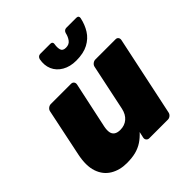

<svg xmlns="http://www.w3.org/2000/svg" viewBox="-204 -906 1064 1064"><g transform="rotate(-45 328.5 -374.0)"><path d="M186 10Q131 10 89.5 -15Q48 -40 31 -90Q14 -140 30 -216L88 -494Q90 -505 99.5 -512.5Q109 -520 120 -520H278Q289 -520 295 -512.5Q301 -505 299 -494L241 -223Q236 -198 239 -181Q242 -164 255 -155Q268 -146 291 -146Q325 -146 348.5 -166Q372 -186 380 -223L437 -494Q439 -505 448.5 -512.5Q458 -520 469 -520H627Q638 -520 643.5 -512.5Q649 -505 647 -494L548 -26Q546 -15 537 -7.5Q528 0 517 0H371Q361 0 354.5 -7.5Q348 -15 350 -26L358 -62Q336 -38 312 -22Q288 -6 258 2Q228 10 186 10ZM390 -590Q342 -590 307.5 -610Q273 -630 258.5 -663.5Q244 -697 252 -739Q254 -747 260 -752.5Q266 -758 275 -758H354Q363 -758 367 -752.5Q371 -747 369 -739Q365 -716 370 -698.5Q375 -681 400 -681Q425 -681 438 -698.5Q451 -716 456 -739Q458 -747 464 -752.5Q470 -758 479 -758H558Q567 -758 571 -752.5Q575 -747 573 -739Q564 -697 543 -663.5Q522 -630 484.5 -610Q447 -590 390 -590Z"/></g></svg>

Font: Rubik ExtraBold
Style: Italic
Weight: 800
Italic angle: -12°
Designer: Hubert and Fischer
Foundry: Hubert and Fischer
Version: Version 2.300;gftools[0.9.30]